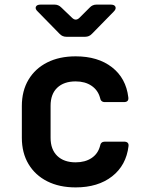

<svg xmlns="http://www.w3.org/2000/svg" viewBox="-20 -805 640 835"><path d="M309 10Q238 10 185.5 -16.5Q133 -43 104 -91.5Q75 -140 75 -206V-344Q75 -410 104 -458.5Q133 -507 185.5 -533.5Q238 -560 309 -560Q406 -560 467 -512.5Q528 -465 538 -382Q541 -361 519 -361H436Q418 -361 415 -380Q406 -413 378 -432Q350 -451 309 -451Q258 -451 229 -423.5Q200 -396 200 -345V-206Q200 -155 229 -127Q258 -99 309 -99Q350 -99 378 -117.5Q406 -136 415 -170Q418 -189 436 -189H519Q541 -189 539 -170Q529 -86 467.5 -38Q406 10 309 10ZM269 -645Q251 -645 239 -658L144 -755Q132 -766 136 -775.5Q140 -785 157 -785H217Q234 -785 246 -773L293 -728Q310 -711 327 -729L370 -772Q382 -785 400 -785H461Q478 -785 482 -775.5Q486 -766 475 -755L380 -658Q368 -645 350 -645Z"/></svg>

Font: Pitagon Sans Mono
Style: Bold
Weight: 700
Monospace: yes
Designer: Travis Tran
Foundry: Pitagon
Version: Version 1.001; ttfautohint (v1.8.4.7-5d5b);gftools[0.9.26]